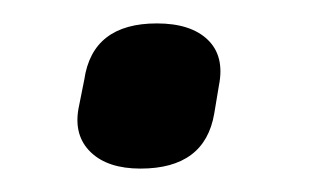

<svg xmlns="http://www.w3.org/2000/svg" viewBox="-20 -497 272 164"><path d="M100 -353Q72 -353 57.5 -367Q43 -381 47 -404L52 -429Q59 -477 114 -477Q143 -477 157.5 -463Q172 -449 167 -424L163 -400Q155 -353 100 -353Z"/></svg>

Font: Sofia Sans Semi Condensed Medium
Style: Italic
Weight: 500
Italic angle: -9°
Version: Version 4.100